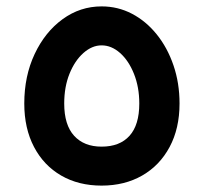

<svg xmlns="http://www.w3.org/2000/svg" viewBox="-20 -572 638 601"><path d="M298 9Q226 9 171.5 -22.5Q117 -54 86.5 -112Q56 -170 56 -248Q56 -334 88.5 -403Q121 -472 176 -512Q231 -552 298 -552Q349 -552 393 -529Q437 -506 470.5 -464.5Q504 -423 523 -367.5Q542 -312 542 -248Q542 -170 511 -112Q480 -54 425 -22.5Q370 9 298 9ZM298 -113Q355 -113 385.5 -147Q416 -181 416 -248Q416 -299 399.5 -340.5Q383 -382 356 -406Q329 -430 298 -430Q268 -430 241 -406Q214 -382 197.5 -341Q181 -300 181 -248Q181 -181 212 -147Q243 -113 298 -113Z"/></svg>

Font: Readex Pro Medium
Style: Regular
Weight: 500
Designer: Bonnie Shaver-Troup, Thomas Jockin
Foundry: Lexend
Version: Version 1.204; ttfautohint (v1.8.4.7-5d5b)